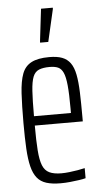

<svg xmlns="http://www.w3.org/2000/svg" viewBox="-53 -755 422 797"><g transform="rotate(-5 158.0 -356.5)"><path d="M167 8Q132 8 108 0.5Q84 -7 69.5 -25Q55 -43 47.5 -73Q40 -103 37.5 -147.5Q35 -192 35 -254Q35 -328 38 -378.5Q41 -429 52.5 -459.5Q64 -490 91 -504Q118 -518 165 -518Q198 -518 219 -510Q240 -502 253 -484Q266 -466 272 -435.5Q278 -405 279.5 -361Q281 -317 281 -256V-240H81Q81 -177 84 -136.5Q87 -96 96 -73.5Q105 -51 124 -42Q143 -33 174 -33Q189 -33 207 -35Q225 -37 242.5 -40Q260 -43 272 -46V-4Q261 -1 243.5 1.5Q226 4 206.5 6Q187 8 167 8ZM235 -259V-298Q235 -359 231.5 -394.5Q228 -430 220 -447.5Q212 -465 198.5 -471Q185 -477 163 -477Q136 -477 119 -470Q102 -463 94 -443Q86 -423 83.5 -384Q81 -345 81 -279H255ZM133 -581V-586L149 -721H198V-716L167 -581Z"/></g></svg>

Font: Saira UltraCondensed Light
Style: Regular
Weight: 300
Width: 1
Designer: Hector Gatti with collaboration of the Omnibus-Type team
Foundry: Omnibus-Type
Version: Version 1.101